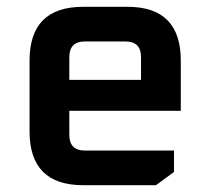

<svg xmlns="http://www.w3.org/2000/svg" viewBox="-20 -545 619 565"><path d="M67 -158V-367Q67 -525 225 -525H355Q512 -525 512 -367V-219H184V-148Q184 -102 230 -102H492V-39L439 0H225Q67 0 67 -158ZM184 -310H395V-377Q395 -423 349 -423H230Q184 -423 184 -377Z"/></svg>

Font: Oxanium ExtraLight SemiBold
Style: Regular
Weight: 600
Version: Version 2.000